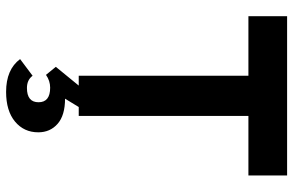

<svg xmlns="http://www.w3.org/2000/svg" viewBox="-190 -550 984 645"><g transform="rotate(90 302.5 -228.0)"><path d="M289 244Q214 244 179 197L235 155Q249 174 276 174Q324 174 324 135Q324 96 275 96Q252 96 232 110L205 77L268 0H235V-570H35V-700H570V-570H370V0H340L312 46Q368 46 396.5 71Q425 96 425 136Q425 184 389 214Q353 244 289 244Z"/></g></svg>

Font: OVRPSS Recut ExtraBold
Style: Regular
Weight: 800
Designer: Giant Group
Foundry: Giant Group
Version: Version 1.001;hotconv 1.0.109;makeotfexe 2.5.65596